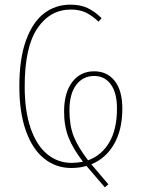

<svg xmlns="http://www.w3.org/2000/svg" viewBox="-20 -711 604 824"><path d="M372 -6Q396 23 417 47L445 80L430 93L399 57Q377 32 351 1Q321 10 286 10Q220 10 169.5 -30.5Q119 -71 91 -150Q63 -229 63 -340Q63 -459 91.5 -537.5Q120 -616 169 -653.5Q218 -691 282 -691Q325 -691 356 -676.5Q387 -662 416 -633L403 -618Q374 -645 347.5 -657.5Q321 -670 284 -670Q195 -670 140.5 -589.5Q86 -509 86 -340Q86 -234 111.5 -160.5Q137 -87 182.5 -49.5Q228 -12 287 -12Q311 -12 336 -17Q293 -73 274 -121.5Q255 -170 255 -232Q255 -313 290 -359Q325 -405 384 -405Q440 -405 472.5 -363.5Q505 -322 505 -245Q505 -154 469.5 -92.5Q434 -31 372 -6ZM358 -23Q416 -44 449 -100Q482 -156 482 -245Q482 -313 455.5 -349Q429 -385 384 -385Q336 -385 307 -346.5Q278 -308 278 -237Q278 -172 296.5 -125.5Q315 -79 358 -23Z"/></svg>

Font: Fira Sans Extra Condensed Thin
Style: Regular
Weight: 250
Width: 1
Designer: Carrois Corporate & Edenspiekermann AG
Foundry: Carrois Corporate GbR & Edenspiekermann AG
Version: Version 4.203